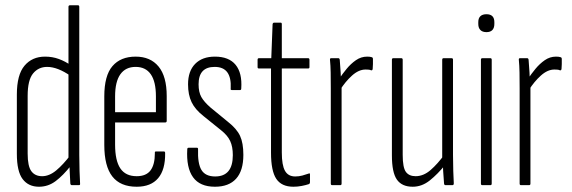

<svg xmlns="http://www.w3.org/2000/svg" viewBox="-20 -703 2172 729"><path d="M128 6Q88 6 66 -23Q44 -52 44 -119V-344Q44 -419 73 -453.5Q102 -488 151 -488Q179 -488 203.5 -479Q228 -470 249 -455V-414Q199 -449 159 -449Q126 -449 105.5 -424Q85 -399 85 -339V-120Q85 -72 99 -53Q113 -34 140 -34Q167 -34 193.5 -56Q220 -78 248 -115L249 -74Q220 -37 191.5 -15.5Q163 6 128 6ZM253 0Q248 0 247 -6Q246 -29 244.5 -55.5Q243 -82 243 -97L240 -101V-677Q240 -683 246 -683H276Q281 -683 281 -677V-115Q281 -81 282 -54Q283 -27 284 -7Q285 0 280 0Z M499 6Q437 6 406.5 -33Q376 -72 376 -153V-337Q376 -416 407 -452Q438 -488 495 -488Q551 -488 582 -450.5Q613 -413 613 -338V-244Q613 -238 607 -238H417V-154Q417 -93 437 -63.5Q457 -34 499 -34Q535 -34 551.5 -56Q568 -78 568 -121Q567 -128 572 -128H602Q607 -128 607 -122Q608 -59 580.5 -26.5Q553 6 499 6ZM417 -277H572V-337Q572 -393 552.5 -421Q533 -449 495 -449Q457 -449 437 -421Q417 -393 417 -337Z M796 6Q739 6 713 -30Q687 -66 691 -136Q691 -142 696 -142H728Q732 -142 732 -137Q730 -82 745 -57.5Q760 -33 797 -33Q864 -33 864 -114Q864 -146 854 -167.5Q844 -189 820 -208L753 -262Q721 -287 707.5 -315Q694 -343 694 -383Q694 -433 721 -460.5Q748 -488 796 -488Q849 -488 874.5 -457Q900 -426 896 -367Q896 -361 891 -361H860Q859 -361 857 -362Q855 -363 856 -368Q858 -408 843 -428.5Q828 -449 795 -449Q734 -449 734 -383Q734 -353 744.5 -334.5Q755 -316 779 -295L846 -240Q879 -214 891.5 -187Q904 -160 904 -115Q904 -55 876.5 -24.5Q849 6 796 6Z M1094 6Q1049 6 1029 -24Q1009 -54 1009 -123V-443H963Q958 -443 958 -448V-476Q958 -482 963 -482H1010L1015 -611Q1016 -617 1021 -617H1046Q1050 -617 1050 -611V-482H1150Q1155 -482 1155 -476V-448Q1155 -443 1150 -443H1050V-124Q1050 -76 1062 -54.5Q1074 -33 1101 -33Q1115 -33 1128 -36.5Q1141 -40 1152 -44Q1157 -47 1157 -40V-12Q1157 -6 1153 -4Q1141 0 1125.5 3Q1110 6 1094 6Z M1241 0Q1236 0 1236 -6V-367Q1236 -401 1235.5 -428Q1235 -455 1233 -475Q1232 -482 1237 -482H1265Q1269 -482 1270 -476Q1272 -454 1273.5 -427Q1275 -400 1275 -386L1277 -381V-6Q1277 0 1272 0ZM1271 -361 1268 -404Q1280 -422 1296 -441.5Q1312 -461 1331.5 -474.5Q1351 -488 1374 -488Q1385 -488 1391 -486Q1394 -485 1395 -483.5Q1396 -482 1396 -478Q1396 -468 1396 -459.5Q1396 -451 1395 -441Q1394 -435 1389 -436Q1385 -438 1380 -438.5Q1375 -439 1368 -439Q1342 -439 1316.5 -416Q1291 -393 1271 -361Z M1547 6Q1506 6 1487 -21Q1468 -48 1468 -113V-476Q1468 -482 1473 -482H1504Q1509 -482 1509 -476V-115Q1509 -67 1521 -50.5Q1533 -34 1558 -34Q1588 -34 1615 -57.5Q1642 -81 1668 -117L1671 -78Q1642 -42 1612 -18Q1582 6 1547 6ZM1671 0Q1667 0 1666 -6Q1664 -29 1662.5 -55.5Q1661 -82 1661 -97L1659 -101V-476Q1659 -482 1664 -482H1695Q1700 -482 1700 -476V-115Q1700 -81 1701 -54Q1702 -27 1703 -7Q1703 0 1698 0Z M1811 0Q1806 0 1806 -6V-476Q1806 -482 1811 -482H1842Q1847 -482 1847 -476V-6Q1847 0 1842 0ZM1827 -581Q1812 -581 1804 -589Q1796 -597 1796 -612V-619Q1796 -634 1804 -641.5Q1812 -649 1827 -649Q1842 -649 1849.5 -641.5Q1857 -634 1857 -619V-612Q1857 -597 1849.5 -589Q1842 -581 1827 -581Z M1958 0Q1953 0 1953 -6V-367Q1953 -401 1952.5 -428Q1952 -455 1950 -475Q1949 -482 1954 -482H1982Q1986 -482 1987 -476Q1989 -454 1990.5 -427Q1992 -400 1992 -386L1994 -381V-6Q1994 0 1989 0ZM1988 -361 1985 -404Q1997 -422 2013 -441.5Q2029 -461 2048.5 -474.5Q2068 -488 2091 -488Q2102 -488 2108 -486Q2111 -485 2112 -483.5Q2113 -482 2113 -478Q2113 -468 2113 -459.5Q2113 -451 2112 -441Q2111 -435 2106 -436Q2102 -438 2097 -438.5Q2092 -439 2085 -439Q2059 -439 2033.5 -416Q2008 -393 1988 -361Z"/></svg>

Font: Sofia Sans Extra Condensed Light
Style: Regular
Weight: 300
Designer: Botio Nikoltchev, Ani Petrova
Foundry: lettersoup
Version: Version 4.101